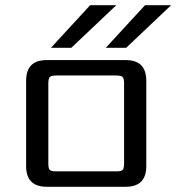

<svg xmlns="http://www.w3.org/2000/svg" viewBox="-20 -715 675 735"><path d="M159 -485H461Q540 -485 540 -406V-79Q540 0 461 0H159Q80 0 80 -79V-406Q80 -485 159 -485ZM455 -395Q455 -414 449.5 -420Q444 -426 424 -426H196Q176 -426 170.5 -420Q165 -414 165 -395V-90Q165 -70 170.5 -64.5Q176 -59 196 -59H424Q444 -59 449.5 -64.5Q455 -70 455 -90ZM325 -695H425L253 -532H175ZM535 -695H635L463 -532H385Z"/></svg>

Font: Sarpanch
Style: Regular
Weight: 400
Designer: Manushi Parikh (Devanagari and Latin), Jyotish Sonowal (Devanagari)
Foundry: Indian Type Foundry
Version: Version 2.004;PS 1.0;hotconv 1.0.78;makeotf.lib2.5.61930; tt